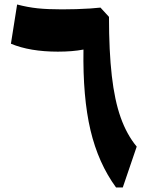

<svg xmlns="http://www.w3.org/2000/svg" viewBox="-20 -829 652 849"><path d="M461.9 -754.4Q461.9 -602.5 474.4 -493.7Q486.8 -384.8 513.7 -309.3Q540.5 -233.9 584.5 -180.7L522.9 0H493.2Q414.6 -107.4 380.1 -253.4Q345.7 -399.4 349.1 -609.9Q301.3 -600.6 235.8 -600.6Q112.3 -600.6 28.3 -635.7L55.7 -809.1Q102.1 -796.9 146.5 -792.2Q190.9 -787.6 254.4 -787.6Q284.7 -787.6 317.9 -788.6Q351.1 -789.6 379.6 -791.5Q408.2 -793.5 424.3 -795.4Z"/></svg>

Font: Pinar DS2-Bold
Style: Regular
Weight: 700
Designer: Amin Abedi
Version: Version 2.000